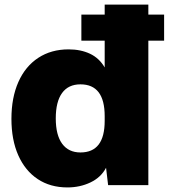

<svg xmlns="http://www.w3.org/2000/svg" viewBox="-20 -810 738 840"><path d="M30 -290Q30 -383 60.5 -451.5Q91 -520 147.5 -557Q204 -594 280 -594Q333 -594 373.5 -575Q414 -556 438 -515V-790H629V0H453L444 -76Q422 -34 376 -12Q330 10 275 10Q200 10 145 -26.5Q90 -63 60 -130.5Q30 -198 30 -290ZM224 -292Q224 -219 252 -181Q280 -143 332 -143Q438 -143 438 -281V-302Q438 -441 332 -441Q279 -441 251.5 -403Q224 -365 224 -292ZM336 -632V-746H698V-632Z"/></svg>

Font: BDO Grotesk Black
Style: Regular
Weight: 900
Designer: Deni Anggara
Foundry: Lokal Container
Version: Version 2.000